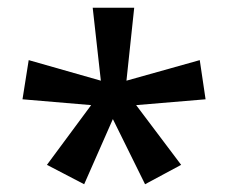

<svg xmlns="http://www.w3.org/2000/svg" viewBox="-20 -780 589 495"><path d="M326 -760 306 -572 495 -625 510 -524 331 -509 447 -355 354 -305 271 -473 197 -305 101 -355 215 -509 38 -524 54 -625 240 -572 219 -760Z"/></svg>

Font: Noto Sans Ol Chiki Medium
Style: Regular
Weight: 500
Designer: Monotype Design Team, Lewis McGuffie
Foundry: Monotype Imaging Inc.
Version: Version 2.003; ttfautohint (v1.8.4.7-5d5b)